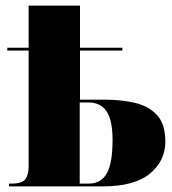

<svg xmlns="http://www.w3.org/2000/svg" viewBox="-20 -664 612 684"><path d="M12 0V-10H22Q58 -10 70 -25.5Q82 -41 82 -72V-484H6V-494H82V-644H265V-494H416V-484H265V-309H354Q412 -309 461 -297.5Q510 -286 539.5 -254Q569 -222 569 -159Q569 -91 514 -45.5Q459 0 346 0ZM297 -10Q340 -10 360.5 -46.5Q381 -83 381 -165Q381 -236 359.5 -267.5Q338 -299 295 -299H264V-10Z"/></svg>

Font: Noto Serif Display SemiCondensed Black
Style: Regular
Weight: 900
Width: 4
Designer: Monotype Design Team
Foundry: Monotype Imaging Inc.
Version: Version 2.009